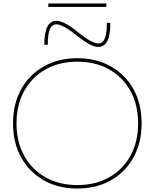

<svg xmlns="http://www.w3.org/2000/svg" viewBox="-20 -1075 890 1105"><path d="M425 10Q315 10 231.5 -37.5Q148 -85 101.5 -169.5Q55 -254 55 -365Q55 -477 101.5 -561Q148 -645 231.5 -692.5Q315 -740 425 -740Q535 -740 618.5 -692.5Q702 -645 748.5 -561Q795 -477 795 -365Q795 -254 748.5 -169.5Q702 -85 618.5 -37.5Q535 10 425 10ZM425 -10Q530 -10 608.5 -54.5Q687 -99 731 -179Q775 -259 775 -365Q775 -471 731 -551Q687 -631 608.5 -675.5Q530 -720 425 -720Q321 -720 242 -675.5Q163 -631 119 -551Q75 -471 75 -365Q75 -259 119 -179Q163 -99 242 -54.5Q321 -10 425 -10ZM546 -805Q523 -805 493 -821.5Q463 -838 419 -872Q379 -905 350.5 -920Q322 -935 304 -935Q279 -935 267 -907Q255 -879 255 -817H235Q235 -955 304 -955Q327 -955 357.5 -939Q388 -923 431 -888Q472 -855 500 -840Q528 -825 546 -825Q571 -825 583 -853.5Q595 -882 595 -943H615Q615 -805 546 -805ZM258 -1035V-1055H592V-1035Z"/></svg>

Font: M PLUS 1 Thin
Style: Regular
Weight: 100
Designer: Coji Morishita
Foundry: UNDERFOREST DESIGN
Version: Version 1.001